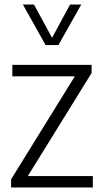

<svg xmlns="http://www.w3.org/2000/svg" viewBox="-20 -828 456 848"><path d="M103 -50.5H390V0H29V-36L310.5 -491H34.5V-541.5H384.5V-505.5ZM289.5 -808H339L238 -629H181.5L81 -808H130L210 -661Z"/></svg>

Font: Encode Sans Semi Condensed Light
Style: Regular
Weight: 300
Width: 4
Designer: Multiple Designers
Foundry: Impallari Type
Version: Version 2.000